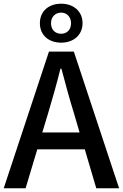

<svg xmlns="http://www.w3.org/2000/svg" viewBox="-20 -1015 662 1035"><path d="M310 -785C376 -785 425 -826 425 -890C425 -954 376 -995 310 -995C242 -995 195 -954 195 -890C195 -826 242 -785 310 -785ZM310 -833C279 -833 255 -853 255 -890C255 -925 279 -947 310 -947C339 -947 363 -925 363 -890C363 -853 339 -833 310 -833ZM0 0H118L181 -210H437L499 0H622L378 -737H244ZM238 -400C262 -480 285 -561 306 -645H311C333 -562 355 -480 380 -400L409 -301H208Z"/></svg>

Font: Noto Sans JP Medium
Style: Regular
Weight: 500
Designer: Ryoko NISHIZUKA  (kana, bopomofo & ideographs); Paul D. Hunt (Latin, Greek & Cyrillic); Sandoll Communications , Soo-you
Foundry: Adobe
Version: Version 2.002;hotconv 1.0.116;makeotfexe 2.5.65601